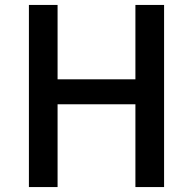

<svg xmlns="http://www.w3.org/2000/svg" viewBox="-20 -757 781 777"><path d="M97 0H213V-335H528V0H644V-737H528V-436H213V-737H97Z"/></svg>

Font: GenYoGothic2 TW M
Style: Regular
Weight: 500
Version: Version 2.100;PS 2.1;hotconv 16.6.51;makeotf.lib2.5.65220 DE